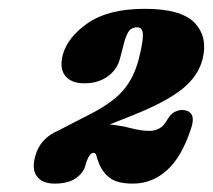

<svg xmlns="http://www.w3.org/2000/svg" viewBox="-20 -740 494 446"><path d="M61.5 -376Q72.5 -419 117 -437.5L178 -469Q236.5 -497.5 263.8 -527.5Q291 -557.5 302.5 -603.5Q312.5 -643 312 -659.8Q311.5 -676.5 298.5 -676.5Q284 -676.5 277.5 -664.8Q271 -653 267 -635.5L259 -605Q252.5 -578.5 230.2 -562.5Q208 -546.5 176 -546.5Q145.5 -546.5 131.8 -563.5Q118 -580.5 125.5 -611.5Q136.5 -653.5 184.2 -686.5Q232 -719.5 316.5 -719.5Q401.5 -719.5 432.5 -686.5Q463.5 -653.5 450.5 -602.5Q440.5 -563 403 -533Q365.5 -503 288 -472L235 -451Q262 -448 285 -442Q308 -436 328 -436Q339 -436 349.8 -441.5Q360.5 -447 369.5 -463.5Q376.5 -475.5 386.2 -480.2Q396 -485 404.5 -484.5Q438.5 -482 423 -439Q401.5 -374.5 367.2 -344Q333 -313.5 288.5 -313.5Q253.5 -313.5 236.2 -326Q219 -338.5 210.5 -359Q205.5 -371.5 204 -378.2Q202.5 -385 197.5 -385Q186.5 -385 178.5 -356Q174 -338.5 156.2 -326Q138.5 -313.5 107 -313.5Q78.5 -313.5 66 -330Q53.5 -346.5 61.5 -376Z"/></svg>

Font: Fraunces 144pt S100 Black
Style: Italic
Weight: 900
Italic angle: -16°
Version: Version 1.000; ttfautohint (v1.8.3)